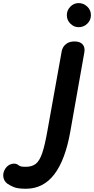

<svg xmlns="http://www.w3.org/2000/svg" viewBox="-270 -762 593 1211"><path d="M-106.5 428.5Q-158 428.5 -183 418Q-208 407.5 -223.5 396.5Q-245 380.5 -249 353.8Q-253 327 -236 301Q-221.5 278.5 -196 272Q-170.5 265.5 -153 280Q-146 286 -136 288Q-126 290 -106.5 290Q-68.5 290 -44.5 271.5Q-20.5 253 -3.5 203Q13.5 153 30 58L119.5 -440.5Q120.5 -449 128.2 -463.2Q136 -477.5 153.5 -489Q171 -500.5 201 -500.5Q235 -500.5 251.2 -482Q267.5 -463.5 262 -432L173.5 67.5Q142 246.5 72.5 337.5Q3 428.5 -106.5 428.5ZM226 -590.5Q196.5 -590.5 174 -612.8Q151.5 -635 151.5 -666.5Q151.5 -697 173.5 -719.8Q195.5 -742.5 226 -742.5Q256 -742.5 279.8 -720.8Q303.5 -699 303.5 -666.5Q303.5 -635 280.8 -612.8Q258 -590.5 226 -590.5Z"/></svg>

Font: Edu AU VIC WA NT Hand
Style: Bold
Weight: 700
Version: Version 1.001